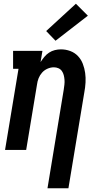

<svg xmlns="http://www.w3.org/2000/svg" viewBox="-20 -802 540 1027"><path d="M234 205 321 -323Q323 -336 324.5 -349.5Q326 -363 325 -375.5Q324 -388 321 -400Q318 -412 311 -422Q304 -432 292.5 -437Q281 -442 268 -442Q251 -442 234 -434.5Q217 -427 205 -413.5Q193 -400 186.5 -383.5Q180 -367 178 -350L120 0H7L79 -434H50V-530H207L197 -470Q206 -484 217 -497.5Q228 -511 242.5 -520.5Q257 -530 273.5 -534Q290 -538 306 -538Q332 -538 356 -529Q380 -520 397 -502Q414 -484 423 -460.5Q432 -437 435.5 -412Q439 -387 437.5 -360.5Q436 -334 431 -308L346 205ZM277 -584 227 -636 386 -782 450 -718Z"/></svg>

Font: Iosevka Slab
Style: Bold Italic
Weight: 700
Italic angle: -9°
Monospace: yes
Designer: Belleve Invis
Foundry: Belleve Invis
Version: Version 11.1.0; ttfautohint (v1.8.3)